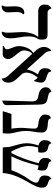

<svg xmlns="http://www.w3.org/2000/svg" viewBox="828 -1462 648 2343"><g transform="rotate(90 1151.5 -290.0)"><path d="M423.8 -313.5Q423.8 -261.7 435.5 -202.4Q447.3 -143.1 447.3 -89.8Q447.3 1 374 13.2L365.7 2Q378.4 -20 378.4 -51.8Q378.4 -74.2 377 -109.4Q375.5 -144.5 373.3 -179.4Q371.1 -214.4 371.1 -236.3Q371.1 -361.3 431.6 -432.6H118.7Q79.6 -432.6 57.4 -453.9Q35.2 -475.1 35.2 -507.8Q35.2 -546.9 46.9 -564.9Q58.6 -583 70.8 -588.4Q83 -593.8 83 -593.8Q86.9 -575.7 100.6 -561.3Q114.3 -546.9 134.8 -546.9H395.5Q438 -546.9 450.2 -531.5Q462.4 -516.1 462.4 -485.4V-460Q462.4 -443.8 456.3 -433.8Q450.2 -423.8 443.1 -411.1Q436 -398.4 429.9 -376.2Q423.8 -354 423.8 -313.5ZM126.5 -168.9Q126.5 -158.7 127.4 -137Q128.4 -115.2 129.4 -93.5Q130.4 -71.8 130.4 -61.5Q130.4 -30.8 111.3 -9.5Q92.3 11.7 52.7 14.2L45.4 2Q51.8 -5.4 55.7 -18.1Q59.6 -30.8 59.6 -43.5Q59.6 -52.7 59.1 -73.5Q58.6 -94.2 57.6 -115.5Q56.6 -136.7 56.6 -146.5Q56.6 -200.2 75.4 -231.4Q94.2 -262.7 133.3 -262.7Q144.5 -262.7 151.9 -258.8V-244.6Q138.7 -237.8 132.6 -216.1Q126.5 -194.3 126.5 -168.9Z M987.3 -468.3Q987.3 -452.1 982.9 -431.9Q978.5 -411.6 973.9 -396.5Q969.2 -381.3 966.8 -381.3Q961.9 -381.3 955.8 -391.6Q949.7 -401.9 942.4 -412.4Q935.1 -422.9 922.4 -423.8Q892.6 -384.8 878.9 -351.3Q865.2 -317.9 865.2 -290.5Q865.2 -262.7 878.9 -239.7L947.8 -164.1Q988.3 -117.7 988.3 -68.8Q988.3 -52.7 982.9 -34.4Q977.5 -16.1 966.3 -3.4Q955.1 9.3 938.5 9.3Q935.1 -29.3 910.6 -57.6L637.2 -359.4Q612.8 -342.8 603.8 -311.3Q594.7 -279.8 594.7 -258.8Q594.7 -235.4 610.6 -210.9Q626.5 -186.5 647.2 -162.6Q668 -138.7 683.8 -114.3Q699.7 -89.8 699.7 -65.9Q699.7 -40.5 683.3 -20.3Q667 0 647.5 0H541Q538.6 -3.9 538.6 -6.3Q538.6 -14.2 546.4 -16.1Q557.6 -18.1 569.3 -27.6Q581.1 -37.1 581.1 -49.8Q581.1 -65.9 571.3 -91.3Q561.5 -116.7 551.8 -144.8Q542 -172.9 542 -195.3Q542 -221.7 549.8 -255.6Q557.6 -289.6 575.7 -320.8Q593.8 -352.1 625.5 -372.1L592.8 -407.7Q552.2 -455.1 552.2 -503.4Q552.2 -548.3 588.4 -587.4H602.1Q603 -543 628.9 -514.2L825.7 -295.4L826.7 -294.4Q835.4 -331.5 850.3 -366Q865.2 -400.4 888.2 -430.2Q812 -449.2 812 -510.7Q812 -548.3 821.3 -564.9Q830.6 -581.5 838.6 -587.2Q846.7 -592.8 846.7 -592.8Q852.5 -588.4 854 -584.5Q855.5 -580.6 855.5 -576.7Q856.9 -571.3 859.9 -565.4Q862.8 -559.6 876 -552.2Q889.2 -544.9 919.4 -535.2Q932.6 -532.2 948.7 -525.1Q964.8 -518.1 976.1 -504.9Q987.3 -491.7 987.3 -468.3Z M1206.5 6.3 1216.8 -356Q1216.8 -401.9 1196.8 -416.7Q1176.8 -431.6 1134.3 -438Q1095.2 -443.8 1070.1 -467.3Q1044.9 -490.7 1044.9 -523.9Q1044.9 -553.2 1059.1 -568.1Q1073.2 -583 1086.4 -587.9Q1099.6 -592.8 1099.6 -592.8Q1103.5 -569.3 1125.7 -561.3Q1147.9 -553.2 1165 -550.3Q1194.8 -545.9 1214.8 -537.8Q1234.9 -529.8 1245.6 -506.1Q1256.3 -482.4 1256.3 -430.2L1262.7 -53.7Q1262.7 -27.3 1248.8 -14.2Q1234.9 -1 1220.7 2.7Q1206.5 6.3 1206.5 6.3Z M1577.6 -288.1Q1577.6 -240.7 1585.4 -200.9Q1593.3 -161.1 1601.3 -127.7Q1609.4 -94.2 1609.4 -66.9Q1609.4 -44.4 1608.2 -28.1Q1606.9 -11.7 1605 0H1335.9L1369.6 -106H1549.8Q1545.4 -128.4 1543.9 -148.7Q1542.5 -168.9 1540.5 -191.9Q1539.6 -197.3 1539.6 -203.6Q1539.6 -210 1539.6 -216.3Q1539.6 -257.8 1544.2 -304.9Q1548.8 -352.1 1548.8 -391.1Q1548.8 -411.6 1534.4 -422.1Q1520 -432.6 1499 -433.6Q1442.9 -437 1410.2 -458.3Q1377.4 -479.5 1377.4 -510.7Q1377.4 -549.3 1388.9 -564.9Q1400.4 -580.6 1412.1 -584Q1423.8 -587.4 1423.8 -587.4Q1429.2 -560.5 1451.9 -555.4Q1474.6 -550.3 1498 -549.3Q1522.5 -548.3 1545.2 -542.7Q1567.9 -537.1 1582.3 -522Q1596.7 -506.8 1596.7 -475.1Q1596.7 -429.2 1587.2 -382.1Q1577.6 -335 1577.6 -288.1Z M2269.5 -479.5Q2269.5 -443.8 2252.9 -406.5Q2236.3 -369.1 2212.2 -327.1Q2188 -285.2 2162.1 -235.8Q2136.2 -186.5 2116.5 -128.2Q2096.7 -69.8 2090.8 0H1780.3Q1774.4 -26.4 1774.9 -48.6Q1775.4 -70.8 1770 -91.3Q1752.9 -156.7 1740.2 -200.7Q1727.5 -244.6 1727.5 -292.5Q1727.5 -331.5 1735.6 -367.7Q1743.7 -403.8 1754.9 -434.6Q1689.9 -454.1 1689.9 -505.9Q1689.9 -544.9 1699.7 -562.7Q1709.5 -580.6 1719.2 -586.7Q1729 -592.8 1729 -592.8Q1734.4 -573.2 1746.1 -565.4Q1757.8 -557.6 1790.5 -551.3Q1842.3 -540.5 1842.3 -470.7Q1842.3 -462.4 1840.6 -450.7Q1838.9 -439 1836.9 -433.6Q1815.9 -433.6 1804.2 -432.6Q1792.5 -431.6 1778.8 -431.6Q1771.5 -404.8 1766.6 -374.3Q1761.7 -343.8 1761.7 -309.6Q1761.7 -267.1 1779.1 -215.6Q1796.4 -164.1 1826.7 -106H1847.7Q1882.3 -171.9 1913.8 -255.4Q1945.3 -338.9 1971.7 -437Q1906.7 -460 1906.7 -511.7Q1906.7 -550.3 1917 -567.1Q1927.2 -584 1937.3 -588.4Q1947.3 -592.8 1947.3 -592.8Q1952.6 -566.4 1967 -562Q1981.4 -557.6 1993.7 -554.2Q2007.8 -551.3 2022.9 -545.9Q2038.1 -540.5 2049.8 -525.6Q2061.5 -510.7 2061.5 -479.5Q2061.5 -468.3 2057.4 -450Q2053.2 -431.6 2049.3 -422.9Q2038.1 -430.2 2027.6 -433.1Q2017.1 -436 1999.5 -436Q1979.5 -346.7 1951.7 -262.9Q1923.8 -179.2 1887.2 -106H2056.6Q2069.3 -145.5 2097.9 -204.1Q2126.5 -262.7 2180.7 -337.9Q2208 -377.4 2208 -404.8Q2208 -428.2 2194.3 -434.6Q2180.7 -440.9 2172.9 -442.9Q2121.1 -460.9 2121.1 -504.9Q2121.1 -546.9 2132.3 -565.4Q2143.6 -584 2154.1 -588.4Q2164.6 -592.8 2164.6 -592.8Q2167.5 -570.3 2180.9 -564.9Q2194.3 -559.6 2207 -554.2Q2215.3 -552.2 2230.2 -545.9Q2245.1 -539.6 2257.3 -524.7Q2269.5 -509.8 2269.5 -479.5Z"/></g></svg>

Font: Kurinto Seri
Style: Regular
Weight: 400
Designer: Kurinto was developed by Clint Goss from a range of fonts that are compatible with the SIL Open Font License Version 1.1
Foundry: Clinton F. Goss
Version: Version 2.196; July 25, 2020